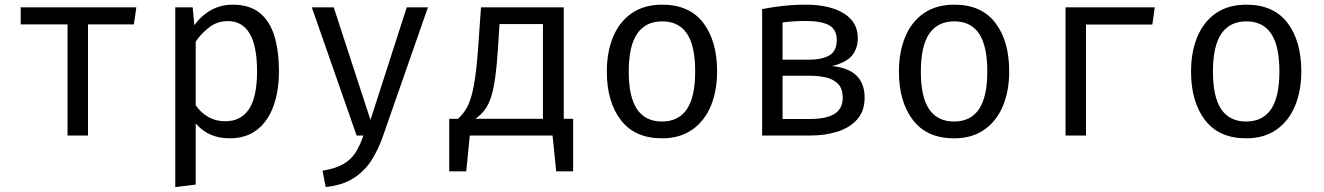

<svg xmlns="http://www.w3.org/2000/svg" viewBox="-20 -571 5578 809"><path d="M554.4 -540 544.1 -468.2H350.8V0H264.6V-468.2H67.2V-540Z M960 -551.3Q1031.8 -551.3 1074.6 -516.4Q1117.4 -481.5 1136.4 -418.2Q1155.4 -354.9 1155.4 -270.3Q1155.4 -188.7 1132.6 -124.9Q1109.7 -61 1063.6 -24.6Q1017.4 11.8 947.2 11.8Q858.5 11.8 804.6 -50.8V206.7L718.5 217.4V-540H791.8L799 -464.6Q828.7 -506.2 869.7 -528.7Q910.8 -551.3 960 -551.3ZM939.5 -482.1Q894.9 -482.1 860.5 -455.1Q826.2 -428.2 804.6 -395.4V-127.7Q825.6 -96.4 857.7 -78.2Q889.7 -60 928.2 -60Q995.4 -60 1029.2 -111.3Q1063.1 -162.6 1063.1 -270.8Q1063.1 -482.1 939.5 -482.1Z M1783.1 -540 1593.3 3.6Q1574.4 58.5 1545.4 104.1Q1516.4 149.7 1470 179.7Q1423.6 209.7 1352.3 216.9L1339 148.2Q1394.9 139 1427.2 120Q1459.5 101 1478.2 71.5Q1496.9 42.1 1511.3 0H1482.6L1293.8 -540H1386.2L1541 -65.6L1693.8 -540Z M1872.8 -70.3H1909.2Q1933.8 -91.3 1950 -122.8Q1966.2 -154.4 1976.7 -211.3Q1987.2 -268.2 1994.4 -365.6L2006.7 -540H2355.4V-70.3H2394.9V150.8H2323.6L2308.2 0H1959.5L1944.6 150.8H1872.8ZM2267.7 -469.7H2084.6L2078.5 -371.8Q2073.8 -296.9 2066.9 -246.7Q2060 -196.4 2049.5 -163.3Q2039 -130.3 2022.8 -108.7Q2006.7 -87.2 1983.1 -70.3H2267.7Z M2770.3 -551.3Q2884.6 -551.3 2943.1 -474.9Q3001.5 -398.5 3001.5 -270.3Q3001.5 -187.7 2974.9 -124.1Q2948.2 -60.5 2896.4 -24.4Q2844.6 11.8 2769.2 11.8Q2654.9 11.8 2595.9 -65.1Q2536.9 -142.1 2536.9 -269.2Q2536.9 -352.3 2563.6 -416.2Q2590.3 -480 2642.3 -515.6Q2694.4 -551.3 2770.3 -551.3ZM2770.3 -481Q2700.5 -481 2664.9 -429.2Q2629.2 -377.4 2629.2 -269.2Q2629.2 -162.1 2664.4 -110.5Q2699.5 -59 2769.2 -59Q2839 -59 2874.1 -110.8Q2909.2 -162.6 2909.2 -270.3Q2909.2 -377.9 2874.4 -429.5Q2839.5 -481 2770.3 -481Z M3374.9 -551.3Q3475.4 -551.3 3534.9 -514.9Q3594.4 -478.5 3594.4 -410.8Q3594.4 -368.7 3571.3 -338.5Q3548.2 -308.2 3485.6 -292.8Q3623.1 -279 3623.1 -159.5Q3623.1 -103.1 3591.8 -67.9Q3560.5 -32.8 3509 -16.4Q3457.4 0 3395.4 0H3191.3V-532.8Q3233.3 -541 3279.5 -546.2Q3325.6 -551.3 3374.9 -551.3ZM3375.9 -482.6Q3345.1 -482.6 3323.6 -481Q3302.1 -479.5 3277.4 -476.4V-319.5H3388.7Q3442.1 -319.5 3473.8 -337.2Q3505.6 -354.9 3505.6 -402.6Q3505.6 -446.7 3473.3 -464.6Q3441 -482.6 3375.9 -482.6ZM3277.4 -69.7H3393.3Q3462.1 -69.7 3496.4 -91.3Q3530.8 -112.8 3530.8 -159Q3530.8 -198.5 3510.3 -218.5Q3489.7 -238.5 3458.5 -245.1Q3427.2 -251.8 3394.4 -251.8H3277.4Z M4001 -551.3Q4115.4 -551.3 4173.8 -474.9Q4232.3 -398.5 4232.3 -270.3Q4232.3 -187.7 4205.6 -124.1Q4179 -60.5 4127.2 -24.4Q4075.4 11.8 4000 11.8Q3885.6 11.8 3826.7 -65.1Q3767.7 -142.1 3767.7 -269.2Q3767.7 -352.3 3794.4 -416.2Q3821 -480 3873.1 -515.6Q3925.1 -551.3 4001 -551.3ZM4001 -481Q3931.3 -481 3895.6 -429.2Q3860 -377.4 3860 -269.2Q3860 -162.1 3895.1 -110.5Q3930.3 -59 4000 -59Q4069.7 -59 4104.9 -110.8Q4140 -162.6 4140 -270.3Q4140 -377.9 4105.1 -429.5Q4070.3 -481 4001 -481Z M4555.9 0H4469.7V-540H4845.6L4835.4 -467.7H4555.9Z M5231.8 -551.3Q5346.2 -551.3 5404.6 -474.9Q5463.1 -398.5 5463.1 -270.3Q5463.1 -187.7 5436.4 -124.1Q5409.7 -60.5 5357.9 -24.4Q5306.2 11.8 5230.8 11.8Q5116.4 11.8 5057.4 -65.1Q4998.5 -142.1 4998.5 -269.2Q4998.5 -352.3 5025.1 -416.2Q5051.8 -480 5103.8 -515.6Q5155.9 -551.3 5231.8 -551.3ZM5231.8 -481Q5162.1 -481 5126.4 -429.2Q5090.8 -377.4 5090.8 -269.2Q5090.8 -162.1 5125.9 -110.5Q5161 -59 5230.8 -59Q5300.5 -59 5335.6 -110.8Q5370.8 -162.6 5370.8 -270.3Q5370.8 -377.9 5335.9 -429.5Q5301 -481 5231.8 -481Z"/></svg>

Font: FiraCode Nerd Font
Style: Regular
Weight: 400
Designer: Carrois Corporate, Edenspiekermann AG, Nikita Prokopov
Foundry: Carrois Corporate, Edenspiekermann AG, Nikita Prokopov
Version: Version 6.002;Nerd Fonts 2.2.2